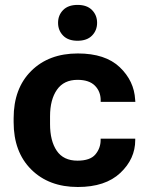

<svg xmlns="http://www.w3.org/2000/svg" viewBox="-20 -748 595 783"><path d="M35.6 -250Q35.6 -128.2 107.4 -56.8Q179.2 14.6 297.4 14.6Q409.7 14.6 470.6 -42.7Q531.5 -100.1 531.5 -176.5V-182.6H390.4V-177.2Q390.4 -143.8 369.1 -118.3Q347.9 -92.8 295.9 -92.8Q238.8 -92.8 211.4 -133.2Q184.1 -173.6 184.1 -241.9V-273.7Q184.1 -341.8 212.3 -382.1Q240.5 -422.4 296.1 -422.4Q343.5 -422.4 367.1 -398.6Q390.6 -374.8 390.6 -338.9V-332.5H532L531.2 -341.3Q527.1 -418 468.3 -474Q409.4 -530 297.4 -530Q179 -530 107.3 -458.7Q35.6 -387.5 35.6 -265.6ZM216.8 -655Q216.8 -624 237.3 -602.9Q257.8 -581.8 296.1 -581.8Q334.7 -581.8 355.3 -602.9Q376 -624 376 -655Q376 -686 355.3 -707Q334.7 -728 296.4 -728Q258.1 -728 237.4 -707Q216.8 -686 216.8 -655Z"/></svg>

Font: Roboto Flex
Style: Regular
Weight: 400
Designer: Berlow after Robertson
Foundry: Google
Version: Version 3.200;gftools[0.9.32]